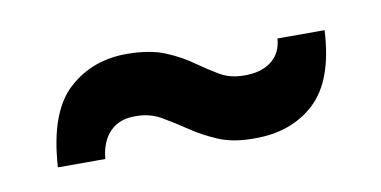

<svg xmlns="http://www.w3.org/2000/svg" viewBox="-34 -522 609 307"><g transform="rotate(-10 271.0 -368.5)"><path d="M357.5 -284Q325 -284 301 -294.2Q277 -304.5 257.5 -317.8Q238 -331 219.8 -341.5Q201.5 -352 180 -352Q153 -353 137.2 -337.2Q121.5 -321.5 119 -293H42Q47.5 -381.5 87 -417.5Q126.5 -453.5 184.5 -452.5Q220 -452 244 -442Q268 -432 286.2 -419Q304.5 -406 321.5 -396Q338.5 -386 360.5 -386Q388.5 -385.5 405.2 -398.5Q422 -411.5 423.5 -435H500Q496 -354 457.5 -318.5Q419 -283 357.5 -284Z"/></g></svg>

Font: Big Shoulders Thin ExtraBold
Style: Regular
Weight: 800
Version: Version 2.002